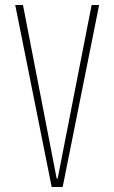

<svg xmlns="http://www.w3.org/2000/svg" viewBox="-20 -749 458 769"><path d="M187 0 41 -729H72L199 -75L207 -34H211L219 -75L347 -729H377L231 0Z"/></svg>

Font: Hubot Sans Condensed ExtraLight
Style: Regular
Weight: 200
Width: 3
Designer: Deni Anggara
Foundry: GitHub, Inc., Subsidiary of Microsoft Corporation
Version: Version 2.000